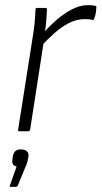

<svg xmlns="http://www.w3.org/2000/svg" viewBox="-20 -514 398 752"><path d="M56 0Q49 0 51 -6L108 -368Q113 -396 115.5 -423.5Q118 -451 119 -476Q119 -483 126 -483H158Q164 -483 164 -477Q163 -455 161 -429.5Q159 -404 154 -378L152 -355L98 -6Q96 0 90 0ZM139 -331 146 -380Q169 -407 198 -433Q227 -459 260 -476.5Q293 -494 325 -494Q344 -494 354 -491Q357 -490 357.5 -488Q358 -486 357 -483Q357 -473 355 -462Q353 -451 349 -441Q347 -434 341 -436Q336 -438 328.5 -438.5Q321 -439 310 -439Q280 -439 250.5 -424Q221 -409 193.5 -384.5Q166 -360 139 -331ZM23 218Q16 218 19 212L45 138Q24 134 29 110L30 99Q33 84 40.5 77.5Q48 71 62 71Q77 71 85.5 78.5Q94 86 91 101L89 111Q88 119 85 127Q82 135 78 144L50 212Q47 218 42 218Z"/></svg>

Font: Sofia Sans Semi Condensed Light
Style: Italic
Weight: 300
Italic angle: -9°
Version: Version 4.100